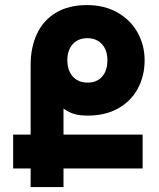

<svg xmlns="http://www.w3.org/2000/svg" viewBox="-20 -754 640 774"><path d="M103.5 -75H33V-211.5H103.5V-492.5Q103.5 -563 129 -617.5Q154.5 -672 205.5 -702.8Q256.5 -733.5 330.5 -733.5Q401 -733.5 453.8 -703.5Q506.5 -673.5 534.8 -622.5Q563 -571.5 563 -511Q563 -448.5 536 -397.8Q509 -347 457.2 -317.5Q405.5 -288 334 -288Q299.5 -288 277.5 -295Q255.5 -302 236 -316.5V-211.5H555V-75H236V0H103.5ZM333.5 -421Q370.5 -421 391.8 -445.2Q413 -469.5 413 -511Q413 -552 391 -576Q369 -600 332 -600Q295 -600 273.2 -576Q251.5 -552 251.5 -511.5Q251.5 -470 273.5 -445.5Q295.5 -421 333.5 -421Z"/></svg>

Font: JuliaMono ExtraBold
Style: Regular
Weight: 800
Monospace: yes
Designer: cormullion
Foundry: corm
Version: Version 0.055; ttfautohint (v1.8.4)